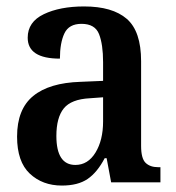

<svg xmlns="http://www.w3.org/2000/svg" viewBox="-20 -566 545 596"><path d="M172 10Q112 10 72.5 -27Q33 -64 33 -142Q33 -227 83 -268Q133 -309 230 -312L300 -315V-373Q300 -428 287.5 -460Q275 -492 233 -492Q194 -492 180 -462.5Q166 -433 166 -384Q66 -384 66 -449Q66 -498 116 -522Q166 -546 241 -546Q329 -546 373.5 -507.5Q418 -469 418 -376V-113Q418 -74 432 -60.5Q446 -47 471 -47H478V0H325L311 -75H305Q282 -31 252 -10.5Q222 10 172 10ZM214 -54Q253 -54 276.5 -92.5Q300 -131 300 -189V-264L259 -261Q201 -258 178 -229.5Q155 -201 155 -144Q155 -54 214 -54Z"/></svg>

Font: Noto Serif Condensed SemiBold
Style: Regular
Weight: 600
Width: 3
Designer: Monotype Design Team
Foundry: Monotype Imaging Inc.
Version: Version 2.013